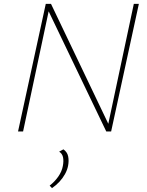

<svg xmlns="http://www.w3.org/2000/svg" viewBox="-20 -678 756 990"><path d="M73 0 216 -658H239L99 0ZM542 0H528L222 -638L227 -658H243L546 -24ZM696 -658 553 0H530L670 -658ZM248 292 236 279Q262 259 280.5 232.5Q299 206 304 178Q309 152 305 133Q301 114 285 104L307 92Q327 106 331.5 128.5Q336 151 331 177Q327 198 315.5 219Q304 240 287 258.5Q270 277 248 292Z"/></svg>

Font: Ysabeau Infant Thin
Style: Italic
Weight: 250
Italic angle: -12°
Designer: Christian Thalmann (Catharsis Fonts)
Version: Version 2.001;gftools[0.9.30]; featfreeze: ss01,ss02,lnum